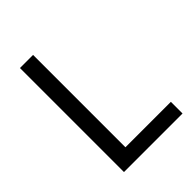

<svg xmlns="http://www.w3.org/2000/svg" viewBox="-204 -823 932 932"><g transform="rotate(-45 262.0 -357.0)"><path d="M97 0V-714H187V-80H499V0Z"/></g></svg>

Font: Noto Sans Coptic
Style: Regular
Weight: 400
Designer: Monotype Design Team, Denis Moyogo Jacquerye
Foundry: Monotype Imaging Inc.
Version: Version 2.002; ttfautohint (v1.8.4.7-5d5b)